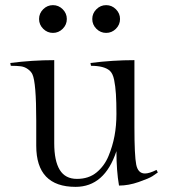

<svg xmlns="http://www.w3.org/2000/svg" viewBox="-20 -717 659 747"><path d="M407 -442Q385 -461 334 -461L332 -472Q419 -483 503 -483V-222Q503 -111 510 -76.5Q517 -42 544 -42Q561 -42 589 -56L594 -46Q586 -40 573 -31.5Q560 -23 520 -9Q480 5 443 5Q433 -53 433 -129Q387 10 274 10Q121 10 121 -150V-247Q121 -397 106 -428Q101 -439 88.5 -448Q76 -457 61.5 -459Q47 -461 22 -461L20 -472Q107 -483 191 -483V-160Q191 -91 212.5 -56Q234 -21 279.5 -21Q325 -21 355.5 -46Q386 -71 402 -109.5Q418 -148 425.5 -188Q433 -228 433 -274Q433 -320 431 -351Q429 -382 424 -406.5Q419 -431 407 -442ZM148 -605Q132 -621 132 -643Q132 -665 148 -681Q164 -697 186 -697Q208 -697 224 -681Q240 -665 240 -643Q240 -621 224 -605Q208 -589 186 -589Q164 -589 148 -605ZM355 -605Q339 -621 339 -643Q339 -665 355 -681Q371 -697 393 -697Q415 -697 431 -681Q447 -665 447 -643Q447 -621 431 -605Q415 -589 393 -589Q371 -589 355 -605Z"/></svg>

Font: Gilda Display
Style: Regular
Weight: 400
Designer: Eduardo Rodriguez Tunni
Foundry: Eduardo Rodriguez Tunni
Version: Version 1.001